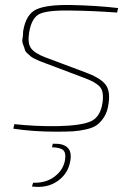

<svg xmlns="http://www.w3.org/2000/svg" viewBox="-20 -512 538 764"><path d="M318 -201 159 -261Q146 -266 138 -269Q130 -272 119 -277.5Q108 -283 102.5 -287.5Q97 -292 88.5 -300Q80 -308 78.5 -315.5Q77 -323 72 -334.5Q67 -346 69.5 -358Q72 -370 72 -387Q83 -456 125.5 -475Q168 -494 264 -492Q364 -490 450 -480L446 -462Q351 -469 265 -470Q173 -472 139.5 -457.5Q106 -443 96 -383Q89 -340 103.5 -320Q118 -300 160 -284L320 -224Q375 -204 397.5 -178.5Q420 -153 412 -100Q408 -69 395.5 -48.5Q383 -28 367.5 -16Q352 -4 324 2.5Q296 9 270.5 10.5Q245 12 203 12Q112 12 33 0L37 -18Q120 -9 207 -10Q304 -12 342 -29.5Q380 -47 388 -104Q394 -148 377.5 -166.5Q361 -185 318 -201ZM187 74 190 60Q230 58 248 74.5Q266 91 260 127Q252 178 210 208Q168 238 107 230L112 215Q163 217 198 190Q233 163 239 123Q243 96 231.5 85.5Q220 75 187 74Z"/></svg>

Font: Exo 2.0 Thin
Style: Italic
Weight: 250
Italic angle: -8°
Designer: Natanael Gama
Version: Version 1.001;PS 001.001;hotconv 1.0.70;makeotf.lib2.5.58329